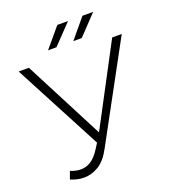

<svg xmlns="http://www.w3.org/2000/svg" viewBox="-157 -991 987 1113"><g transform="rotate(-20 337.0 -434.5)"><path d="M340 -209 600 -700H659L338 -109Q305 -46 261.5 -19Q218 8 170 8Q129 8 88 -10L105 -57Q139 -43 169 -43Q201 -43 230 -61Q259 -79 286 -121L309 -157L23 -700H86ZM381 -757 481 -877H547L433 -757ZM225 -757 326 -877H392L277 -757Z"/></g></svg>

Font: Montserrat-Alt1 Light
Style: Regular
Weight: 300
Designer: Differentunic
Foundry: Differentunic
Version: Version 7.222